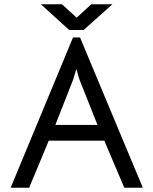

<svg xmlns="http://www.w3.org/2000/svg" viewBox="-20 -881 721 902"><path d="M323 -705H356L651 1H564L470 -220H209L117 1H30ZM353 -508 345 -534 339 -557 332 -535 324 -508 240 -294H438ZM271 -861 340 -798 409 -861H508L373 -740H305L172 -861Z"/></svg>

Font: Bellota Text
Style: Bold
Weight: 700
Designer: Kemie Guaida
Foundry: Kemie Guaida
Version: Version 4.001